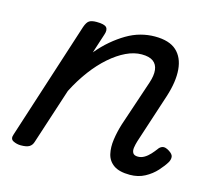

<svg xmlns="http://www.w3.org/2000/svg" viewBox="-83 -618 811 733"><g transform="rotate(15 323.0 -251.5)"><path d="M487 16Q445 16 423 0.5Q401 -15 395 -41Q389 -67 393.5 -98.5Q398 -130 408 -162L469 -344Q479 -374 476.5 -395.5Q474 -417 458.5 -428.5Q443 -440 413 -440Q383 -440 351.5 -425Q320 -410 288.5 -382.5Q257 -355 228.5 -317Q200 -279 176 -232L104 -11Q100 2 89.5 8.5Q79 15 56 15Q40 15 26 8Q12 1 19 -18L169 -483Q176 -503 185.5 -509Q195 -515 214 -515Q245 -515 253.5 -505.5Q262 -496 255 -476L230 -399Q254 -428 280 -450Q306 -472 333 -488Q360 -504 388 -511.5Q416 -519 444 -519Q501 -519 529.5 -493Q558 -467 562 -420Q566 -373 546 -311L482 -115Q478 -102 476 -89Q474 -76 479 -67.5Q484 -59 499 -59Q512 -59 524 -66Q536 -73 546.5 -84.5Q557 -96 565 -107Q571 -116 581 -119Q591 -122 607 -112Q623 -102 624 -91.5Q625 -81 619 -70Q609 -53 590.5 -32.5Q572 -12 546 2Q520 16 487 16Z"/></g></svg>

Font: Playwrite CO
Style: Regular
Weight: 400
Designer: Veronika Burian, José Scaglione
Foundry: TypeTogether
Version: Version 1.000